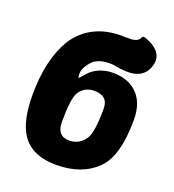

<svg xmlns="http://www.w3.org/2000/svg" viewBox="-139 -872 895 989"><g transform="rotate(20 308.0 -377.0)"><path d="M255 -373Q233 -338 233 -209Q233 -131 300 -131Q357 -131 388 -180Q412 -217 412 -346Q412 -416 336 -416Q284 -416 255 -373ZM397 -730V-731Q459 -726 470 -757Q475 -768 490 -762Q605 -720 572 -632Q553 -581 497 -569Q459 -561 393 -573V-574Q379 -576 361 -576Q294 -576 262.5 -538Q231 -500 233 -469Q233 -455 237 -450Q276 -494 279 -496Q328 -536 396 -536Q473 -536 521 -494Q578 -444 578 -345Q578 -146 502 -71Q421 10 280 10Q144 10 88 -78Q43 -149 43 -289Q43 -480 115 -601Q200 -731 372 -731Q385 -731 397 -730Z"/></g></svg>

Font: PoetsenOne
Style: Regular
Weight: 400
Designer: Rodrigo Fuenzalida, Pablo Impallari
Foundry: Pablo Impallari, Rodrigo Fuenzalida
Version: Version 1.000